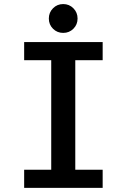

<svg xmlns="http://www.w3.org/2000/svg" viewBox="-20 -902 610 922"><path d="M332.5 -764Q312.5 -744 283.5 -744Q254.5 -744 234.5 -764Q214.5 -784 214.5 -813Q214.5 -842 234.5 -862.2Q254.5 -882.5 283.5 -882.5Q312.5 -882.5 332.5 -862.2Q352.5 -842 352.5 -813Q352.5 -784 332.5 -764ZM473 -613H341.5V-87H473V0H96V-87H226V-613H96V-700H473Z"/></svg>

Font: League Mono Narrow Medium
Style: Regular
Weight: 500
Width: 3
Designer: Tyler Finck
Foundry: The League of Moveable Type / Tyler Finck
Version: Version 2.210